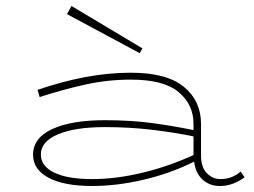

<svg xmlns="http://www.w3.org/2000/svg" viewBox="-20 -608 847 639"><path d="M445 -431 203 -561 218 -588 454 -447ZM794 -18Q777 -5 756 3Q735 11 712 11Q678 11 654.5 -10Q631 -31 626 -70Q545 -30 456.5 -9.5Q368 11 287 11Q193 11 141.5 -16.5Q90 -44 90 -93Q90 -149 154 -178.5Q218 -208 329 -208Q417 -208 489.5 -198Q562 -188 624 -175V-196Q624 -260 574.5 -301.5Q525 -343 416 -343Q338 -343 263.5 -326.5Q189 -310 112 -285L105 -309Q187 -337 264 -351.5Q341 -366 416 -366Q535 -366 592 -319Q649 -272 649 -196V-92Q649 -51 668.5 -31.5Q688 -12 713 -12Q734 -12 750.5 -18.5Q767 -25 781 -37ZM116 -94Q116 -55 160.5 -33.5Q205 -12 287 -12Q366 -12 453.5 -33Q541 -54 624 -92V-154Q562 -167 486.5 -176Q411 -185 329 -185Q230 -185 173 -161Q116 -137 116 -94Z"/></svg>

Font: BhuTuka Expanded One
Style: Regular
Weight: 400
Designer: Erin McLaughlin
Version: Version 1.000; ttfautohint (v1.8.3)